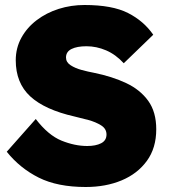

<svg xmlns="http://www.w3.org/2000/svg" viewBox="-20 -738 678 768"><path d="M323 10Q210 10 135 -27.5Q60 -65 7 -131L123 -262Q173 -197 226 -175.5Q279 -154 329 -154Q363 -154 384.5 -165Q406 -176 406 -200Q406 -223 384.5 -236.5Q363 -250 333.5 -258Q304 -266 278 -272Q159 -299 101 -352.5Q43 -406 43 -497Q43 -546 65.5 -587Q88 -628 127 -657.5Q166 -687 215 -702.5Q264 -718 318 -718Q429 -718 492 -686Q555 -654 593 -599L475 -485Q443 -520 404.5 -536.5Q366 -553 326 -553Q288 -553 266 -542Q244 -531 244 -508Q244 -489 262.5 -477Q281 -465 307 -458Q333 -451 355 -447Q429 -432 485 -405.5Q541 -379 573 -334.5Q605 -290 605 -221Q605 -146 567.5 -94.5Q530 -43 466.5 -16.5Q403 10 323 10Z"/></svg>

Font: Lexend Deca ExtraBold
Style: Regular
Weight: 800
Designer: Bonnie Shaver-Troup, Thomas Jockin
Foundry: Lexend
Version: Version 1.008; ttfautohint (v1.8.4.7-5d5b)